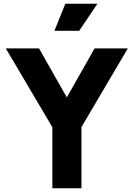

<svg xmlns="http://www.w3.org/2000/svg" viewBox="-20 -1003 712 1023"><path d="M259 0H414V-326L661 -745H484L336 -484L188 -745H11L259 -325ZM270 -839H402L499 -983H328Z"/></svg>

Font: Plus Jakarta Sans ExtraBold
Style: Regular
Weight: 800
Designer: Gumpita Rahayu
Foundry: Tokotype
Version: Version 2.004; ttfautohint (v1.8.3)